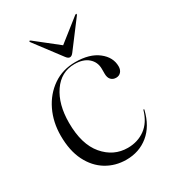

<svg xmlns="http://www.w3.org/2000/svg" viewBox="-156 -691 698 783"><g transform="rotate(-30 193.0 -300.0)"><path d="M370 -337Q370 -321 361.2 -311.2Q352.5 -301.5 338.5 -301.5Q323.5 -301.5 314.5 -311.2Q305.5 -321 305.5 -339V-362Q305.5 -394.5 282.2 -414.8Q259 -435 218 -435Q155 -435 117.2 -380.2Q79.5 -325.5 79.5 -238.5Q79.5 -137 125 -83.5Q170.5 -30 237 -30Q283.5 -30 318.5 -55.2Q353.5 -80.5 368.5 -132Q369.5 -134.5 371 -134Q373.5 -134 372.5 -131Q356 -62.5 312.2 -26.8Q268.5 9 208 9Q156.5 9 114.8 -16.2Q73 -41.5 48.5 -90.2Q24 -139 24 -209.5Q24 -273 49.2 -325.5Q74.5 -378 119.8 -409.2Q165 -440.5 225 -440.5Q292.5 -440.5 331.2 -410.2Q370 -380 370 -337ZM234 -479.5Q225.5 -468 217 -468Q208.5 -468 200 -479.5L107.5 -602Q104.5 -606.5 106 -608.5Q108 -610 112.5 -607L217 -524.5L321.5 -607Q326 -610 328 -608.5Q329.5 -607 326.5 -602Z"/></g></svg>

Font: Fraunces 144pt Light
Style: Regular
Weight: 300
Version: Version 1.000;[b76b70a41]